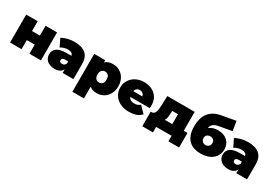

<svg xmlns="http://www.w3.org/2000/svg" viewBox="48 -1915 4631 3253"><g transform="rotate(30 2364.0 -288.0)"><path d="M53 0V-547H278V-355H432V-547H657V0H432V-178H278V0Z M1066 -216H1010Q974 -216 957.5 -204.5Q941 -193 941 -170Q941 -151 955 -138.5Q969 -126 995 -126Q1018 -126 1037.5 -138.5Q1057 -151 1066 -178ZM927 10Q877 10 839 -3.5Q801 -17 775.5 -40Q750 -63 737 -94Q724 -125 724 -160Q724 -240 785 -282.5Q846 -325 974 -325H1065Q1060 -357 1035 -373Q1010 -389 962 -389Q925 -389 887 -377.5Q849 -366 822 -346L750 -495Q774 -510 803.5 -521.5Q833 -533 865 -541Q897 -549 930.5 -553Q964 -557 996 -557Q1137 -557 1214.5 -494Q1292 -431 1292 -294V0H1082V-72Q1043 10 927 10Z M1695 -166Q1733 -166 1758.5 -192.5Q1784 -219 1784 -273Q1784 -327 1758.5 -354Q1733 -381 1695 -381Q1657 -381 1631.5 -354Q1606 -327 1606 -273Q1606 -219 1631.5 -192.5Q1657 -166 1695 -166ZM1610 194H1384V-547H1599V-502Q1648 -557 1749 -557Q1803 -557 1851 -537.5Q1899 -518 1935 -481Q1971 -444 1992 -391.5Q2013 -339 2013 -273Q2013 -207 1992 -154.5Q1971 -102 1935 -65.5Q1899 -29 1851 -9.5Q1803 10 1749 10Q1658 10 1610 -37Z M2450 -330Q2443 -365 2420 -384Q2397 -403 2362 -403Q2327 -403 2304 -384Q2281 -365 2274 -330ZM2381 10Q2306 10 2244.5 -11.5Q2183 -33 2140 -71Q2097 -109 2073.5 -161Q2050 -213 2050 -274Q2050 -336 2073.5 -388Q2097 -440 2138.5 -477.5Q2180 -515 2237 -536Q2294 -557 2360 -557Q2421 -557 2475.5 -539Q2530 -521 2571.5 -485Q2613 -449 2637 -396Q2661 -343 2661 -274Q2661 -262 2660 -247.5Q2659 -233 2658 -221H2278Q2302 -157 2388 -157Q2426 -157 2450.5 -167Q2475 -177 2502 -197L2620 -78Q2580 -34 2521.5 -12Q2463 10 2381 10Z M3124 -177V-371H3011L3010 -337Q3008 -283 3002.5 -243Q2997 -203 2976 -177ZM2911 108H2702V-177H2718Q2744 -177 2761 -190.5Q2778 -204 2787.5 -228Q2797 -252 2801.5 -284.5Q2806 -317 2807 -354L2814 -547H3349V-177H3422V108H3213V0H2911Z M3788 -151Q3826 -151 3850 -176Q3874 -201 3874 -239Q3874 -277 3850 -299Q3826 -321 3788 -321Q3748 -321 3724 -299Q3700 -277 3700 -242Q3700 -203 3724 -177Q3748 -151 3788 -151ZM3784 16Q3718 16 3659.5 -2Q3601 -20 3557.5 -61Q3514 -102 3488.5 -169Q3463 -236 3463 -334Q3463 -411 3480.5 -476Q3498 -541 3534.5 -590.5Q3571 -640 3628.5 -673Q3686 -706 3767 -721L4039 -770L4069 -585L3839 -544Q3814 -540 3788 -533.5Q3762 -527 3739.5 -514Q3717 -501 3701 -479Q3685 -457 3679 -420Q3712 -447 3754.5 -461.5Q3797 -476 3852 -476Q3912 -476 3959 -458.5Q4006 -441 4038 -410Q4070 -379 4087 -336.5Q4104 -294 4104 -244Q4104 -183 4079.5 -134.5Q4055 -86 4012.5 -52.5Q3970 -19 3911.5 -1.5Q3853 16 3784 16Z M4463 -216H4407Q4371 -216 4354.5 -204.5Q4338 -193 4338 -170Q4338 -151 4352 -138.5Q4366 -126 4392 -126Q4415 -126 4434.5 -138.5Q4454 -151 4463 -178ZM4324 10Q4274 10 4236 -3.5Q4198 -17 4172.5 -40Q4147 -63 4134 -94Q4121 -125 4121 -160Q4121 -240 4182 -282.5Q4243 -325 4371 -325H4462Q4457 -357 4432 -373Q4407 -389 4359 -389Q4322 -389 4284 -377.5Q4246 -366 4219 -346L4147 -495Q4171 -510 4200.5 -521.5Q4230 -533 4262 -541Q4294 -549 4327.5 -553Q4361 -557 4393 -557Q4534 -557 4611.5 -494Q4689 -431 4689 -294V0H4479V-72Q4440 10 4324 10Z"/></g></svg>

Font: Montserrat-Alt1 Black
Style: Regular
Weight: 900
Designer: Differentunic
Foundry: Differentunic
Version: Version 7.222